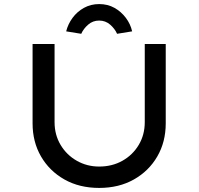

<svg xmlns="http://www.w3.org/2000/svg" viewBox="-20 -917 975 943"><path d="M467 6Q370 6 296.5 -35.5Q223 -77 181.5 -148.5Q140 -220 140 -311V-701H248V-317Q248 -255 277.5 -205.5Q307 -156 357 -127.5Q407 -99 467 -99Q531 -99 581.5 -127.5Q632 -156 661.5 -205.5Q691 -255 691 -317V-701H794V-311Q794 -220 752.5 -148.5Q711 -77 637.5 -35.5Q564 6 467 6ZM379 -751 305 -763Q314 -799 336.5 -829.5Q359 -860 392.5 -878.5Q426 -897 467 -897Q509 -897 542 -878.5Q575 -860 598 -829.5Q621 -799 629 -763L555 -751Q544 -776 521 -796Q498 -816 467 -816Q436 -816 413 -796Q390 -776 379 -751Z"/></svg>

Font: Lexend Mega
Style: Regular
Weight: 400
Designer: Bonnie Shaver-Troup, Thomas Jockin
Foundry: Lexend
Version: Version 1.007